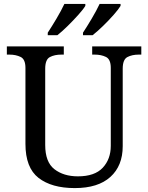

<svg xmlns="http://www.w3.org/2000/svg" viewBox="-20 -951 757 981"><path d="M362 10Q244 10 177 -42Q110 -94 110 -216V-604Q110 -648 85.5 -660Q61 -672 28 -672H15V-714H306V-672H293Q259 -672 235 -659.5Q211 -647 211 -600V-210Q211 -123 258 -86.5Q305 -50 378 -50Q464 -50 505 -94Q546 -138 546 -206V-604Q546 -648 521.5 -660Q497 -672 464 -672H451V-714H702V-672H689Q655 -672 631 -659.5Q607 -647 607 -600V-204Q607 -104 544 -47Q481 10 362 10ZM404 -784Q425 -816 449 -856.5Q473 -897 489 -931H596V-921Q586 -904 560.5 -875Q535 -846 505.5 -817.5Q476 -789 453 -771H404ZM224 -784Q245 -816 269 -856.5Q293 -897 309 -931H416V-921Q406 -904 380 -875Q354 -846 325 -817.5Q296 -789 273 -771H224Z"/></svg>

Font: Noto Serif Khojki
Style: Regular
Weight: 400
Designer: Juan Bruce
Version: Version 2.002